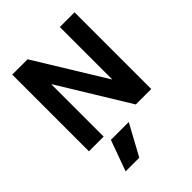

<svg xmlns="http://www.w3.org/2000/svg" viewBox="-272 -876 1292 1292"><g transform="rotate(-45 373.5 -230.0)"><path d="M77 -730H223L528 -233H530V-730H670V0H523L219 -497H217V0H77ZM156 270 236 50H406L286 270Z"/></g></svg>

Font: Enso
Style: Bold
Weight: 700
Designer: Coji Morishita
Foundry: UNDERFOREST DESIGN
Version: Version 1.000